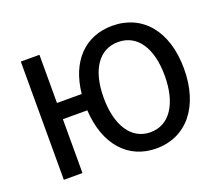

<svg xmlns="http://www.w3.org/2000/svg" viewBox="-125 -930 1286 1123"><g transform="rotate(-20 518.0 -368.5)"><path d="M670 -88C551 -88 480 -198 480 -371C480 -544 551 -649 670 -649C789 -649 860 -544 860 -371C860 -198 789 -88 670 -88ZM213 -436V-736H97V0H213V-335H365C377 -119 494 13 670 13C856 13 980 -134 980 -371C980 -608 856 -750 670 -750C502 -750 387 -634 367 -436Z"/></g></svg>

Font: Source Han Sans KR Medium
Style: Regular
Weight: 500
Designer: Ryoko NISHIZUKA (kana & ideographs); Paul D. Hunt (Latin, Greek & Cyrillic); Wenlong ZHANG (bopomofo); Sandoll Communica
Foundry: Adobe Systems Incorporated
Version: Version 1.001;PS 1.001;hotconv 1.0.78;makeotf.lib2.5.61930